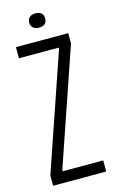

<svg xmlns="http://www.w3.org/2000/svg" viewBox="-121 -835 530 883"><g transform="rotate(-15 143.5 -393.5)"><path d="M17 0V-49L206 -600V-607H17V-660H266V-611L77 -60V-53H270V0ZM142 -719Q126 -719 115.5 -728Q105 -737 105 -753Q105 -770 115.5 -778.5Q126 -787 142 -787Q181 -787 181 -753Q181 -719 142 -719Z"/></g></svg>

Font: Bricolage Grotesque 48pt Condensed ExtraLight
Style: Regular
Weight: 200
Width: 3
Designer: Mathieu Triay
Foundry: Atelier Triay
Version: Version 1.000; ttfautohint (v1.8.4.7-5d5b);gftools[0.9.32]